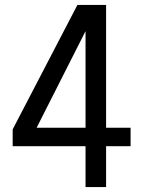

<svg xmlns="http://www.w3.org/2000/svg" viewBox="-20 -760 596 780"><path d="M327.5 0V-166H31.5V-234.5L294.5 -740H411V-241H510.5V-166H411V0ZM105.5 -195 77.5 -241H327.5V-681L349 -676Z"/></svg>

Font: Epilogue
Style: Regular
Weight: 400
Designer: Tyler Finck
Foundry: Etcetera Type Co
Version: Version 2.112